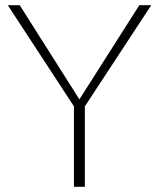

<svg xmlns="http://www.w3.org/2000/svg" viewBox="-20 -720 613 740"><path d="M265 0V-310L10 -700H56L286 -337L517 -700H563L307 -310V0Z"/></svg>

Font: Panamera Light
Style: Regular
Weight: 300
Designer: Bastien Sozeau
Foundry: NBR — Bastien Sozeau
Version: Version 3.002; ttfautohint (v1.8.4.7-5d5b);gftools[0.9.33]